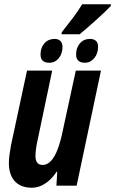

<svg xmlns="http://www.w3.org/2000/svg" viewBox="-20 -879 545 909"><path d="M129.9 9.8Q95.2 9.8 71 -4.2Q46.9 -18.1 34.4 -44.2Q22 -70.3 22 -106.9Q22 -125 25.1 -147.7Q28.3 -170.4 32.2 -191.9L107.9 -544.9H227.1L159.2 -221.2Q153.8 -198.7 150.9 -177.7Q147.9 -156.7 147.9 -140.1Q147.9 -120.6 156 -109.4Q164.1 -98.1 181.2 -98.1Q204.6 -98.1 222.4 -118.2Q240.2 -138.2 253.7 -174.3Q267.1 -210.4 276.9 -258.8L338.9 -544.9H458L342.8 0H247.1L251 -65.9H248Q232.4 -42.5 213.9 -25.6Q195.3 -8.8 174.3 0.5Q153.3 9.8 129.9 9.8ZM271 -716.8 272.9 -727.1Q302.2 -764.6 325 -794.2Q347.7 -823.7 369.1 -858.9H504.9V-851.1Q493.7 -838.9 473.9 -820.1Q454.1 -801.3 431.6 -781.2Q409.2 -761.2 389.2 -743.9Q369.1 -726.6 356.9 -716.8ZM213.9 -582Q192.9 -582 182.4 -591.3Q171.9 -600.6 171.9 -621.1Q171.9 -653.3 190.4 -674.1Q209 -694.8 238.3 -694.8Q256.3 -694.8 266.1 -684.8Q275.9 -674.8 275.9 -657.7Q275.9 -625.5 258.5 -603.8Q241.2 -582 213.9 -582ZM382.3 -582Q361.3 -582 350.8 -591.8Q340.3 -601.6 340.3 -621.1Q340.3 -653.3 358.6 -674.1Q377 -694.8 406.2 -694.8Q424.3 -694.8 434.3 -685.5Q444.3 -676.3 444.3 -657.7Q444.3 -625.5 426.3 -603.8Q408.2 -582 382.3 -582Z"/></svg>

Font: Open Sans Condensed
Style: Italic
Weight: 400
Width: 3
Italic angle: -12°
Designer: Monotype Design Team
Foundry: Monotype Imaging Inc.
Version: Version 3.000